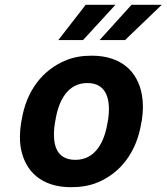

<svg xmlns="http://www.w3.org/2000/svg" viewBox="-20 -770 694 800"><path d="M68 -259C62 -220 61 -185 67 -152C84 -58 151 10 276 10C316 10 354 4 387 -10C481 -49 549 -134 569 -259L571 -269C577 -308 577 -343 571 -376C554 -470 487 -538 362 -538C322 -538 286 -532 253 -518C159 -479 90 -394 70 -269ZM223 -603H326L461 -750H337ZM209 -259 211 -269C224 -351 262 -424 344 -424C426 -424 443 -352 430 -269L428 -259C415 -176 376 -104 294 -104C210 -104 196 -175 209 -259ZM395 -603H501L654 -750H528Z"/></svg>

Font: Asimov Pro
Style: BdObl
Weight: 700
Designer: Google
Version: Version 2.000980; 2014